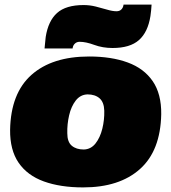

<svg xmlns="http://www.w3.org/2000/svg" viewBox="-20 -807 745 836"><path d="M342 9Q243 9 171 -17Q99 -43 61 -98.5Q23 -154 24 -242Q27 -401 117 -481Q207 -561 368 -561Q465 -561 536 -535Q607 -509 645 -453.5Q683 -398 682 -310Q679 -151 589.5 -71Q500 9 342 9ZM345 -156Q376 -157 396 -182.5Q416 -208 425.5 -246.5Q435 -285 434 -325Q433 -362 413.5 -379Q394 -396 361 -396Q330 -395 310 -369.5Q290 -344 281 -305Q272 -266 273 -227Q273 -189 292.5 -172.5Q312 -156 345 -156ZM174 -596Q175 -609 176.5 -621.5Q178 -634 179 -646Q190 -716 228.5 -750.5Q267 -785 344 -785Q371 -785 397 -778.5Q423 -772 446.5 -765Q470 -758 487 -758Q500 -758 507.5 -765Q515 -772 517 -782Q517 -782 517.5 -784.5Q518 -787 518 -787H640Q639 -774 638 -761.5Q637 -749 635 -737Q624 -667 585 -632.5Q546 -598 470 -598Q427 -598 390.5 -611.5Q354 -625 327 -625Q315 -625 307 -618Q299 -611 297 -601Q297 -601 296.5 -598.5Q296 -596 296 -596Z"/></svg>

Font: Georama Expanded Black
Style: Italic
Weight: 900
Width: 7
Italic angle: -9°
Designer: Jean-Baptiste Levee
Foundry: Production Type
Version: Version 1.000